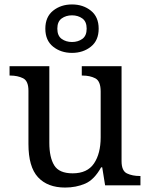

<svg xmlns="http://www.w3.org/2000/svg" viewBox="-20 -834 675 864"><path d="M273 10Q194 10 151 -36.5Q108 -83 108 -186V-426Q108 -470 83.5 -482Q59 -494 26 -494H23V-536H202V-191Q202 -126 224 -90Q246 -54 307 -54Q373 -54 403 -98.5Q433 -143 433 -216V-422Q433 -469 409 -481.5Q385 -494 351 -494H348V-536H527V-109Q527 -65 551.5 -53.5Q576 -42 609 -42H612V0H453L440 -81H435Q404 -25 363 -7.5Q322 10 273 10ZM304 -596Q254 -596 219 -624Q184 -652 184 -705Q184 -758 219 -786Q254 -814 304 -814Q354 -814 389 -786Q424 -758 424 -705Q424 -652 389 -624Q354 -596 304 -596ZM304 -645Q331 -645 350.5 -659Q370 -673 370 -705Q370 -737 350.5 -751Q331 -765 304 -765Q277 -765 257.5 -751Q238 -737 238 -705Q238 -673 257.5 -659Q277 -645 304 -645Z"/></svg>

Font: Noto Serif Grantha
Style: Regular
Weight: 400
Designer: Monotype Design Team
Foundry: Monotype Imaging Inc.
Version: Version 2.004; ttfautohint (v1.8.4.7-5d5b)